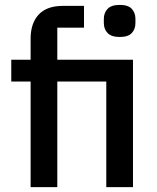

<svg xmlns="http://www.w3.org/2000/svg" viewBox="-20 -764 641 784"><path d="M105 -431H26V-520H105V-606Q105 -669 138 -704.5Q171 -740 237 -740H323V-651H214V-520H523V0H414V-431H214V0H105ZM469 -613Q435 -613 419.5 -629Q404 -645 404 -670V-687Q404 -712 419.5 -728Q435 -744 469 -744Q503 -744 518 -728Q533 -712 533 -687V-670Q533 -645 518 -629Q503 -613 469 -613Z"/></svg>

Font: IBM Plex Thai Medium
Style: Regular
Weight: 500
Designer: Mike Abbink, Paul van der Laan, Pieter van Rosmalen, Ben Mitchell, Mark Frömberg
Foundry: Bold Monday
Version: Version 1.0